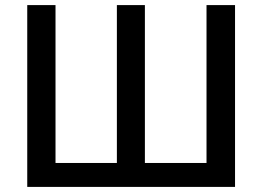

<svg xmlns="http://www.w3.org/2000/svg" viewBox="-20 -734 1031 754"><path d="M903 0V-714H791V-94H549V-714H439V-94H198V-714H87V0Z"/></svg>

Font: Noto Sans Thai Medium
Style: Regular
Weight: 500
Designer: Monotype Design Team
Foundry: Monotype Imaging Inc.
Version: Version 1.901